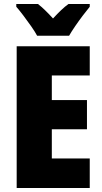

<svg xmlns="http://www.w3.org/2000/svg" viewBox="-20 -947 515 967"><path d="M432 0H64V-714H432V-567H241V-443H418V-296H241V-149H432ZM167 -767Q157 -786 137.5 -814Q118 -842 97.5 -869Q77 -896 62 -913V-927H171Q189 -913 207 -895.5Q225 -878 247 -854Q269 -878 288 -896Q307 -914 325 -927H432V-913Q417 -895 397 -868.5Q377 -842 358.5 -815Q340 -788 328 -767Z"/></svg>

Font: Noto Sans Lao UI Cond Blk
Style: Regular
Weight: 900
Width: 3
Designer: Monotype Design Team
Foundry: Monotype Imaging Inc.
Version: Version 2.000; ttfautohint (v1.8.4.7-5d5b)